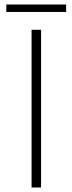

<svg xmlns="http://www.w3.org/2000/svg" viewBox="-20 -831 321 851"><path d="M120 -699H162V0H120ZM8 -811H273V-778H8Z"/></svg>

Font: Argentum Sans ExtraLight
Style: Regular
Weight: 275
Designer: Julieta Ulanovsky (Modified by Cristiano Sobral)
Foundry: Julieta Ulanovsky
Version: Version 1.000; ttfautohint (v1.5.65-e2d9)